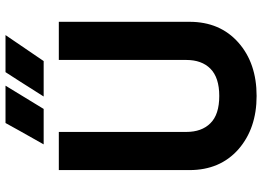

<svg xmlns="http://www.w3.org/2000/svg" viewBox="-146 -786 946 693"><g transform="rotate(-90 326.5 -440.0)"><path d="M151.4 -754.9Q182.6 -754.9 279.3 -754.9Q299.8 -789.1 363.3 -892.6Q329.1 -892.6 228.5 -892.6Q210 -858.4 151.4 -754.9ZM324.2 -754.9Q356.4 -754.9 452.1 -754.9Q475.6 -789.1 545.9 -892.6Q512.7 -892.6 412.1 -892.6Q389.6 -858.4 324.2 -754.9ZM326.2 13.7Q209 13.7 133.8 -51.8Q58.6 -118.2 58.6 -228.5Q58.6 -385.7 58.6 -700.2Q92.8 -700.2 196.3 -700.2Q196.3 -585 196.3 -240.2Q196.3 -184.6 227.5 -153.3Q258.8 -121.1 326.2 -121.1Q392.6 -121.1 424.8 -153.3Q456.1 -184.6 456.1 -240.2Q456.1 -393.6 456.1 -700.2Q490.2 -700.2 593.8 -700.2Q593.8 -582 593.8 -228.5Q593.8 -118.2 518.6 -51.8Q444.3 13.7 326.2 13.7Z"/></g></svg>

Font: LeFont
Style: Regular
Weight: 700
Designer: Leryon MEDIA
Version: Version 1.0